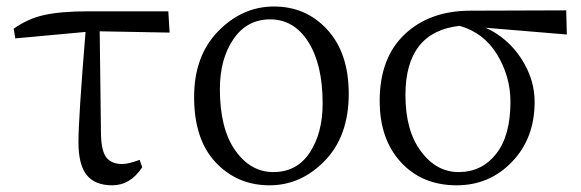

<svg xmlns="http://www.w3.org/2000/svg" viewBox="-20 -548 1760 582"><path d="M282.2 -453.1 286.1 -141.6Q287.1 -89.8 302.7 -70.3Q318.4 -50.8 350.6 -50.8Q369.1 -50.8 403.3 -63.5L411.1 -41Q375 13.7 320.3 13.7Q267.6 13.7 242.7 -17.6Q217.8 -48.8 217.8 -117.2Q217.8 -188.5 239.3 -451.2L26.4 -431.6L21.5 -460.9Q63.5 -491.2 113.8 -502.4Q164.1 -513.7 248 -513.7H490.2L494.1 -449.2Z M796.9 13.7Q699.2 13.7 633.8 -55.7Q568.4 -125 568.4 -253.9Q568.4 -378.9 641.6 -453.6Q714.8 -528.3 810.5 -528.3Q908.2 -528.3 972.7 -457.5Q1037.1 -386.7 1037.1 -263.7Q1037.1 -135.7 964.8 -61Q892.6 13.7 796.9 13.7ZM808.6 -26.4Q879.9 -26.4 918.9 -85.4Q958 -144.5 958 -234.4Q958 -352.5 914.6 -420.9Q871.1 -489.3 798.8 -489.3Q728.5 -489.3 687.5 -429.2Q646.5 -369.1 646.5 -278.3Q646.5 -158.2 692.9 -92.3Q739.3 -26.4 808.6 -26.4Z M1370.1 -26.4Q1440.4 -26.4 1483.9 -81.5Q1527.3 -136.7 1527.3 -239.3Q1527.3 -316.4 1486.8 -382.8Q1446.3 -449.2 1373 -469.7Q1209 -451.2 1209 -259.8Q1209 -152.3 1255.9 -89.4Q1302.7 -26.4 1370.1 -26.4ZM1698.2 -443.4 1452.1 -463.9Q1518.6 -433.6 1559.6 -371.1Q1600.6 -308.6 1600.6 -239.3Q1600.6 -128.9 1532.2 -57.6Q1463.9 13.7 1364.3 13.7Q1259.8 13.7 1195.3 -56.2Q1130.9 -126 1130.9 -242.2Q1130.9 -372.1 1206.5 -443.8Q1282.2 -515.6 1406.2 -515.6L1696.3 -516.6Z"/></svg>

Font: Bpmf Zihi Serif Regular
Style: Regular
Weight: 400
Foundry: But Ko
Version: Version 1.320